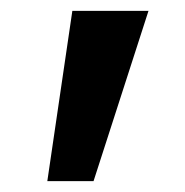

<svg xmlns="http://www.w3.org/2000/svg" viewBox="-20 -720 340 353"><path d="M113 -700 67 -387H152L253 -700Z"/></svg>

Font: Jost SemiBold
Style: Regular
Weight: 600
Version: Version 3.710